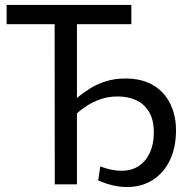

<svg xmlns="http://www.w3.org/2000/svg" viewBox="-20 -748 772 779"><path d="M202.2 0 201.6 -728H292.2V-351.3H293.6Q315.9 -370.7 344.5 -388.6Q373.2 -406.5 409.2 -418Q445.2 -429.5 487.8 -429.5Q556.5 -429.5 602.1 -402Q647.7 -374.5 670.9 -326.8Q694.1 -279.1 694.1 -219.3Q694.1 -149.3 669.1 -97.6Q644.2 -45.9 599.4 -17.6Q554.7 10.8 495.2 10.8Q439.6 10.8 378.5 -15.9L386.8 -72.8Q410.3 -63.9 431.8 -59.5Q453.3 -55.1 472.2 -55.1Q513.9 -55.1 543.3 -74.7Q572.6 -94.2 588.3 -129Q604.1 -163.7 604.1 -209.6Q604.1 -263 584.1 -295.2Q564.1 -327.3 531.4 -342Q498.7 -356.6 458.1 -356.6Q419.6 -356.6 388.1 -345.6Q356.7 -334.6 332.6 -318.8Q308.5 -303 292.2 -288.4V0ZM6.9 -649.9V-728H512.9V-649.9Z"/></svg>

Font: Murecho Thin
Style: Regular
Weight: 100
Designer: Neil Summerour
Foundry: Positype
Version: Version 1.010